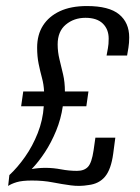

<svg xmlns="http://www.w3.org/2000/svg" viewBox="-20 -616 465 636"><path d="M7 0 11 -36Q38 -61 63 -96.5Q88 -132 105 -175Q122 -218 125 -264H50L57 -313H126Q125 -336 119 -358Q113 -380 108 -404.5Q103 -429 103 -458Q103 -501 122.5 -531.5Q142 -562 178.5 -579Q215 -596 268 -596Q341 -596 374.5 -568.5Q408 -541 408 -492Q408 -474 405.5 -458.5Q403 -443 401 -432H333Q335 -444 337.5 -456.5Q340 -469 340 -488Q340 -519 320.5 -538Q301 -557 263 -557Q225 -557 198 -534.5Q171 -512 171 -469Q171 -444 177 -419.5Q183 -395 189 -369.5Q195 -344 195 -313H273L266 -264H188Q182 -222 166 -183Q150 -144 129 -112Q108 -80 85 -56Q96 -58 107.5 -59Q119 -60 131 -60Q156 -60 182.5 -55Q209 -50 235 -50Q259 -50 271.5 -63.5Q284 -77 290 -118L296 -160H362L355 -107Q348 -55 328 -31Q308 -7 273 -3Q244 2 214.5 -2Q185 -6 154 -12Q123 -18 86 -18Q53 -18 35 -12.5Q17 -7 7 0Z"/></svg>

Font: Alumni Sans Medium
Style: Italic
Weight: 500
Italic angle: -8°
Designer: Robert E. Leuschke
Foundry: Robert E. Leuschke
Version: Version 1.016